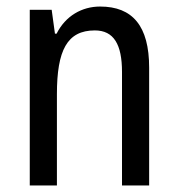

<svg xmlns="http://www.w3.org/2000/svg" viewBox="-20 -567 545 587"><path d="M286 -547C230 -547 180 -518 153 -464H148L138 -537H71V0H154V-279C154 -413 185 -474 270 -474C328 -474 353 -431 353 -347V0H436V-360C436 -488 385 -547 286 -547Z"/></svg>

Font: Noto Sans Gujarati UI Condensed
Style: Regular
Weight: 400
Width: 3
Designer: Jelle Bosma - Monotype Design Team, Universal Thirst
Foundry: Monotype Imaging Inc.
Version: Version 2.106